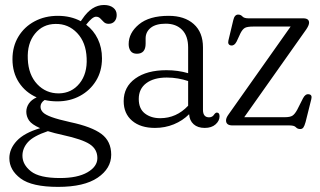

<svg xmlns="http://www.w3.org/2000/svg" viewBox="-20 -503 1282 770"><path d="M262.5 -13Q347.5 5 386.8 34.2Q426 63.5 426 117.5Q426 172.5 371.8 209.5Q317.5 246.5 213 246.5Q108 246.5 62.8 212.8Q17.5 179 17.5 131.5Q17.5 94 47.2 62Q77 30 141 11Q107 -4 96.2 -20.2Q85.5 -36.5 85.5 -55Q85.5 -72.5 95.8 -87.8Q106 -103 127 -112.5Q82 -132.5 56 -172.2Q30 -212 30 -265.5Q30 -317 53.8 -356.2Q77.5 -395.5 118.8 -417.5Q160 -439.5 212 -439.5Q263.5 -439.5 304 -418L310 -426.5Q347.5 -483 397 -483Q420 -483 434 -472.2Q448 -461.5 448 -443Q448 -427 439.2 -417.2Q430.5 -407.5 415.5 -407.5Q403.5 -407.5 396.2 -414.8Q389 -422 382.2 -429Q375.5 -436 365 -436Q350.5 -436 325.5 -404Q355.5 -381.5 372.2 -346.8Q389 -312 389 -269Q389 -218 365.2 -179.2Q341.5 -140.5 301 -118.5Q260.5 -96.5 210 -96.5Q183 -96.5 159 -102Q142.5 -91 142.5 -75Q142.5 -63 151.8 -53Q161 -43 187 -33.5Q213 -24 262.5 -13ZM202.5 -407Q151.5 -406.5 120 -367.5Q88.5 -328.5 91.5 -266Q94 -203 129.2 -165.5Q164.5 -128 216.5 -128.5Q267.5 -129.5 299 -168.5Q330.5 -207.5 327.5 -270Q325 -333 289.5 -370.5Q254 -408 202.5 -407ZM70 121.5Q70 157 104 184Q138 211 221 211Q291 211 330.8 188Q370.5 165 370.5 131Q370.5 95.5 340.2 75.5Q310 55.5 232 38.5Q197.5 31 172 23Q114 42.5 92 67Q70 91.5 70 121.5Z M476 -97.5Q476 -154.5 522.5 -188Q569 -221.5 647.5 -221.5Q693.5 -221.5 734.5 -209.5V-312.5Q734.5 -359 710.2 -383.5Q686 -408 645 -408Q605 -408 584.5 -391.5Q564 -375 564 -349V-328Q564 -287.5 529 -287.5Q511.5 -287.5 503.8 -298.5Q496 -309.5 496 -326Q496 -371 537.2 -405.2Q578.5 -439.5 656.5 -439.5Q720 -439.5 757 -406.5Q794 -373.5 794 -313V-62.5Q794 -32.5 818.5 -32.5Q832 -32.5 839 -44Q844.5 -51.5 849.5 -51.5Q860.5 -51.5 860.5 -36.5Q860.5 -18.5 844.5 -4.2Q828.5 10 801 10Q773 10 756.5 -4.8Q740 -19.5 738.5 -45Q712.5 -19 677.2 -4.5Q642 10 601.5 10Q543.5 10 509.8 -18.8Q476 -47.5 476 -97.5ZM536.5 -106Q536.5 -67 561 -48Q585.5 -29 622.5 -29Q687.5 -29 734.5 -79V-178Q715 -184.5 693.8 -188.2Q672.5 -192 649 -192Q597 -192 566.8 -169.5Q536.5 -147 536.5 -106Z M1208.5 -385.5 959.5 -33H1122.5Q1143.5 -33 1153 -39.2Q1162.5 -45.5 1172 -63L1195 -108.5Q1204.5 -127 1218 -125Q1233 -123.5 1228.5 -105.5L1205.5 -13.5Q1201 2.5 1196.5 8.5Q1192 14.5 1184 14.5Q1173 14.5 1166.5 7.2Q1160 0 1141 0H912.5Q886.5 0 886.5 -20Q886.5 -30.5 896.5 -44L1145.5 -396.5H996Q972.5 -396.5 962.8 -391.5Q953 -386.5 944.5 -370L929 -336.5Q920 -319 907 -320.5Q892 -323 896 -340.5L915.5 -422Q920.5 -444.5 935 -444.5Q945.5 -444.5 952.2 -437Q959 -429.5 976.5 -429.5H1196Q1219.5 -429.5 1219.5 -412Q1219.5 -402 1208.5 -385.5Z"/></svg>

Font: Fraunces 144pt S100 Light
Style: Regular
Weight: 300
Version: Version 1.000; ttfautohint (v1.8.3)